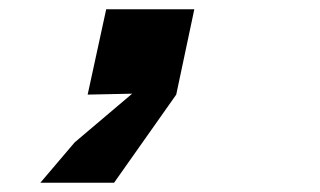

<svg xmlns="http://www.w3.org/2000/svg" viewBox="-20 -204 690 414"><path d="M169 0 209 -184H399L360 0L226 190H67L141 103L265 -2Z"/></svg>

Font: Azeret Mono Thin ExtraBold
Style: Italic
Weight: 800
Italic angle: -12°
Version: Version 1.002